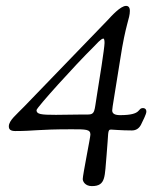

<svg xmlns="http://www.w3.org/2000/svg" viewBox="-20 -443 536 652"><path d="M10 -14C10 -5 14 2 32 2C97 2 107 -4 223 -4C272 -4 287 -4 287 14C287 23 261 151 261 165C261 173 269 189 292 189C341 189 335 155 342 83C349 8 344 -3 357 -3C362 -3 391 0 428 0C443 0 453 -8 459 -20C465 -33 477 -55 477 -64C477 -73 471 -76 466 -76C445 -76 464 -52 388 -52C370 -52 361 -57 361 -68C361 -77 371 -131 379 -184L388 -240C407 -365 421 -379 421 -406C421 -418 416 -423 408 -423C389 -423 358 -388 344 -373L62 -81C36 -54 10 -34 10 -14ZM104 -69C104 -77 236 -223 297 -283C307 -293 323 -312 331 -312C334 -312 335 -305 335 -297C335 -281 317 -167 309 -119C300 -66 304 -54 277 -54H272H250C225 -54 193 -53 170 -53C119 -53 104 -55 104 -69Z"/></svg>

Font: OFL Sorts Mill Goudy
Style: Italic
Weight: 500
Italic angle: -6°
Version: Version 003.000